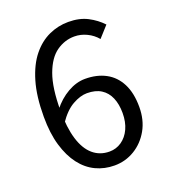

<svg xmlns="http://www.w3.org/2000/svg" viewBox="-124 -741 745 843"><g transform="rotate(-20 248.5 -319.0)"><path d="M268 12Q221 12 181 -7Q141 -26 111.5 -64.5Q82 -103 65 -160.5Q48 -218 48 -295Q48 -391 68 -458.5Q88 -526 122 -568Q156 -610 199.5 -630Q243 -650 291 -650Q343 -650 380.5 -630.5Q418 -611 445 -582L399 -531Q380 -554 352 -567.5Q324 -581 294 -581Q249 -581 210.5 -554Q172 -527 149 -464.5Q126 -402 126 -295Q126 -216 142.5 -162Q159 -108 191 -80.5Q223 -53 268 -53Q299 -53 324.5 -70.5Q350 -88 364.5 -119.5Q379 -151 379 -193Q379 -234 366 -264.5Q353 -295 327 -311.5Q301 -328 261 -328Q230 -328 193.5 -307.5Q157 -287 124 -238L121 -303Q152 -343 193 -366.5Q234 -390 275 -390Q330 -390 371 -368Q412 -346 434.5 -302Q457 -258 457 -193Q457 -132 431 -86Q405 -40 362 -14Q319 12 268 12Z"/></g></svg>

Font: Source Sans 3 ExtraLight
Style: Regular
Weight: 400
Version: Version 3.052;hotconv 1.1.0;makeotfexe 2.6.0